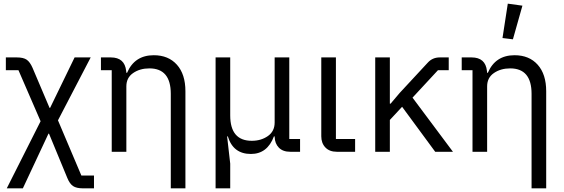

<svg xmlns="http://www.w3.org/2000/svg" viewBox="-20 -830 3087 1050"><path d="M17 200 202 -167 81 -446H12V-516H72Q108 -516 126 -503.5Q144 -491 158 -459L251 -240H254L388 -516H476L297 -172L425 130H494V200H434Q398 200 379.5 187.5Q361 175 348 143L248 -99H245L105 200Z M914 200V-317Q914 -456 797 -456Q745 -456 708 -430.5Q671 -405 671 -358V0H591V-446H532V-516H586Q662 -516 670 -442L671 -432H675Q716 -528 821 -528Q901 -528 947.5 -476Q994 -424 994 -331V200Z M1159 200V-516H1239V-199Q1239 -60 1357 -60Q1408 -60 1445 -86Q1482 -112 1482 -160V-516H1562V-70H1621V0H1567Q1527 0 1505 -22.5Q1483 -45 1482 -82V-84H1478Q1442 12 1352 12Q1255 12 1226 -84H1222L1239 65V200Z M1822 0Q1782 0 1759.5 -23.5Q1737 -47 1737 -85V-516H1817V-70H1922V0Z M2032 0V-516H2112V-263H2116L2166 -322L2319 -487Q2345 -516 2385 -516H2434V-446H2375L2236 -296L2457 0H2360L2179 -246L2112 -174V0Z M2785 -615 2728 -622 2757 -810 2837 -799ZM2887 200V-317Q2887 -456 2770 -456Q2718 -456 2681 -430.5Q2644 -405 2644 -358V0H2564V-446H2505V-516H2559Q2635 -516 2643 -442L2644 -432H2648Q2689 -528 2794 -528Q2874 -528 2920.5 -476Q2967 -424 2967 -331V200Z"/></svg>

Font: Anuphan
Style: Regular
Weight: 400
Designer: Mike Abbink, Paul van der Laan, Pieter van Rosmalen, Mint Tantisuwanna
Foundry: Bold Monday; Cadson Demak
Version: Version 3.002;hotconv 1.0.109;makeotfexe 2.5.65596